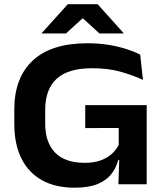

<svg xmlns="http://www.w3.org/2000/svg" viewBox="-20 -856 768 892"><path d="M326 16Q237.5 16 175 -18.8Q112.5 -53.5 79.5 -119.8Q46.5 -186 46.5 -280V-348Q46.5 -495 132.5 -575Q218.5 -655 386 -655Q439.5 -655 484.8 -647.5Q530 -640 566.8 -628.2Q603.5 -616.5 631.5 -602L644 -485Q597.5 -506.5 540 -522.8Q482.5 -539 407.5 -539Q296.5 -539 243.2 -490Q190 -441 190 -346V-280.5Q190 -195 235.8 -147.2Q281.5 -99.5 374.5 -99.5Q416.5 -99.5 447.8 -111Q479 -122.5 499.8 -141.5Q520.5 -160.5 531.5 -183V-301.5L549 -261.5L376 -261V-367.5H661.5V-112H529Q520 -76.5 497.2 -47.2Q474.5 -18 433.2 -1Q392 16 326 16ZM535 -139.5H661.5V0H530ZM295 -836.5H433.5L553.5 -703V-700.5H442L366.5 -769.5H362L286.5 -700.5H174.5V-703Z"/></svg>

Font: AnekLatin_SemiExpandedSemiBold
Style: Regular
Weight: 600
Width: 6
Designer: Yesha Goshar
Foundry: Ek Type
Version: Version 1.003